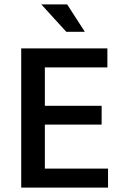

<svg xmlns="http://www.w3.org/2000/svg" viewBox="-20 -849 551 869"><path d="M76 -630H466V-544H183V-370H440V-285H183V-86H469V0H76ZM167 -829H284L364 -705H280Z"/></svg>

Font: Mukta Medium
Style: Regular
Weight: 500
Designer: Girish Dalvi and Yashodeep Gholap
Foundry: Ek Type
Version: Version 2.538;PS 1.002;hotconv 16.6.51;makeotf.lib2.5.65220;